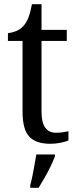

<svg xmlns="http://www.w3.org/2000/svg" viewBox="-20 -679 370 920"><path d="M221 10Q152 10 120 -24.5Q88 -59 88 -145V-483H18V-520Q37 -522 57 -530Q77 -538 92 -554Q107 -571 116.5 -595.5Q126 -620 133 -659H179V-536H300V-483H179V-143Q179 -91 197 -67Q215 -43 247 -43Q265 -43 279.5 -45Q294 -47 308 -50V-6Q295 0 270.5 5Q246 10 221 10ZM125 208Q131 186 136 161Q141 136 145.5 110.5Q150 85 154 61H243V71Q235 92 222 119Q209 146 193.5 173Q178 200 165 221H125Z"/></svg>

Font: Noto Serif Thai SemiCondensed
Style: Regular
Weight: 400
Width: 4
Designer: Monotype Design Team
Foundry: Monotype Imaging Inc.
Version: Version 2.002